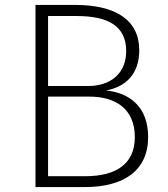

<svg xmlns="http://www.w3.org/2000/svg" viewBox="-20 -759 682 779"><path d="M410 -392C489 -406 545 -458 545 -555C545 -678 449 -739 285 -739H124V0H324C484 0 581 -68 581 -203C581 -330 501 -383 410 -392ZM291 -694C419 -694 492 -653 492 -552C492 -462 430 -410 337 -410H175V-694ZM325 -44H175V-367H343C448 -367 527 -318 527 -203C527 -92 449 -44 325 -44Z"/></svg>

Font: Glow Sans SC Normal Light
Style: Regular
Weight: 300
Designer: Ryoko NISHIZUKA (kana, bopomofo & ideographs); Paul D. Hunt (Latin, Greek & Cyrillic); Sandoll Communications, Soo-young
Version: Version 0.93